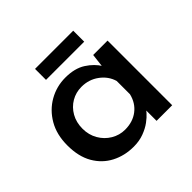

<svg xmlns="http://www.w3.org/2000/svg" viewBox="-144 -715 878 878"><g transform="rotate(-45 295.5 -275.5)"><path d="M254 10Q195 10 147 -15Q99 -40 71 -88.5Q43 -137 43 -209Q43 -279 72.5 -329.5Q102 -380 150.5 -407.5Q199 -435 256 -435Q316 -435 355 -410Q394 -385 415 -350L409 -334L419 -418H512V0H411V-106L421 -81Q417 -73 404 -58Q391 -43 370 -27.5Q349 -12 319.5 -1Q290 10 254 10ZM281 -73Q331 -73 365.5 -99.5Q400 -126 411 -172V-258Q399 -299 362.5 -326Q326 -353 278 -353Q242 -353 212 -335.5Q182 -318 164 -286.5Q146 -255 146 -214Q146 -174 164.5 -142Q183 -110 214 -91.5Q245 -73 281 -73ZM186 -561H433V-490H186Z"/></g></svg>

Font: Reem Kufi Fun
Style: Regular
Weight: 400
Designer: Khaled Hosny
Version: Version 1.005